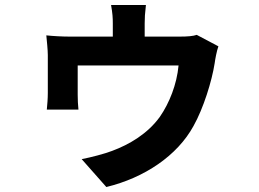

<svg xmlns="http://www.w3.org/2000/svg" viewBox="-20 -660 1040 771"><path d="M857 -474 770 -520C756 -515 734 -513 700 -513H561V-566C561 -588 562 -606 566 -640H426C432 -606 433 -588 433 -566V-513H262C231 -513 193 -515 166 -518C168 -498 172 -458 172 -439C172 -410 172 -313 172 -287C172 -265 170 -240 168 -220H295C293 -236 292 -262 292 -280C292 -303 292 -370 292 -397H697C690 -321 660 -246 622 -191C573 -123 500 -80 430 -54C402 -43 345 -28 308 -21L407 91C560 54 692 -35 757 -154C797 -225 831 -335 842 -406C844 -421 850 -455 857 -474Z"/></svg>

Font: Noto Sans Mono CJK TC
Style: Bold
Weight: 700
Designer: Ryoko NISHIZUKA 西塚涼子 (kana, bopomofo & ideographs); Paul D. Hunt (Latin, Greek & Cyrillic); Sandoll Communications 산돌커뮤니
Foundry: Adobe
Version: Version 2.004;hotconv 1.0.118;makeotfexe 2.5.65603